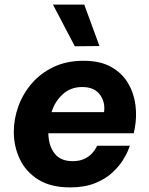

<svg xmlns="http://www.w3.org/2000/svg" viewBox="-20 -804 648 834"><path d="M305 -603 210 -784H346L412 -604ZM285 10Q200 10 146 -24Q92 -58 66 -113Q40 -168 40 -231Q40 -287 59.5 -341.5Q79 -396 117.5 -441Q156 -486 212.5 -513Q269 -540 343 -540Q415 -540 462.5 -513.5Q510 -487 536 -443Q562 -399 568.5 -347Q575 -295 565 -245L561 -225H190Q191 -171 217 -137.5Q243 -104 295 -104Q326 -104 346.5 -114Q367 -124 379 -137Q391 -150 396.5 -160.5Q402 -171 402 -171H544Q544 -171 537 -152.5Q530 -134 513 -107Q496 -80 466.5 -53Q437 -26 392 -8Q347 10 285 10ZM204 -317H432Q438 -360 414 -393Q390 -426 337 -426Q287 -426 252.5 -394.5Q218 -363 204 -317Z"/></svg>

Font: Be Vietnam Pro
Style: Bold Italic
Weight: 700
Italic angle: -12°
Designer: Lam Bao, Tony Le, Vietanh Nguyen
Foundry: Yellow Type Foundry
Version: Version 1.002; ttfautohint (v1.8.3)